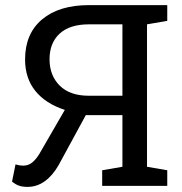

<svg xmlns="http://www.w3.org/2000/svg" viewBox="-20 -731 716 755"><path d="M637.7 -61.5V0H381.8V-61.5L461.4 -75.2V-278.3H317.4L210.4 -81.5Q186.5 -40 155.8 -18.1Q125 3.9 88.4 3.9Q67.9 3.9 54.4 -1Q41 -5.9 27.3 -16.6L41 -84.5Q57.1 -79.6 70.8 -79.6Q90.8 -79.6 105.7 -91.3Q120.6 -103 134.3 -125L233.4 -296.4L234.9 -298.8Q158.7 -323.7 118.7 -373.8Q78.6 -423.8 78.6 -497.1Q78.6 -598.6 145.5 -654.8Q212.4 -710.9 330.1 -710.9H637.7V-648.9L558.1 -635.3V-75.2ZM330.1 -635.3Q253.9 -635.3 214.4 -598.6Q174.8 -562 174.8 -498Q174.8 -434.1 214.8 -394.3Q254.9 -354.5 329.6 -354.5H461.4V-635.3Z"/></svg>

Font: Roboto Slab LO
Style: Regular
Weight: 400
Designer: Google
Version: Version 2.000